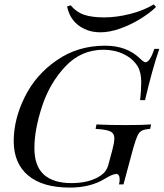

<svg xmlns="http://www.w3.org/2000/svg" viewBox="-20 -827 737 861"><path d="M516.6 -21.5Q516.6 -46.9 501 -46.9Q485.4 -46.9 450.2 -25.4Q385.7 14.2 293.5 14.2Q170.9 14.2 106.4 -40Q42 -93.8 41.5 -193.4Q41.5 -293 91.3 -392.6Q140.6 -492.2 234.4 -556.6Q328.1 -622.1 451.7 -622.1Q549.8 -622.1 609.4 -563Q625 -547.9 632.8 -547.9Q651.9 -547.9 672.4 -607.9H694.3Q662.1 -513.7 630.4 -377.9H608.4Q613.3 -420.9 613.3 -460Q613.3 -499 599.6 -525.9Q578.1 -562.5 537.1 -583Q496.1 -603.5 445.3 -604Q343.3 -604 272.9 -528.8Q202.6 -454.1 168.5 -349.6Q134.3 -245.1 134.3 -164.1Q133.8 -83 176.8 -43.9Q219.7 -5.9 300.3 -5.9Q380.9 -5.9 430.7 -39.1Q457 -56.6 465.3 -85.9L483.4 -152.8Q492.7 -187.5 492.7 -205.1Q492.7 -222.7 484.4 -231Q469.7 -246.1 408.7 -249L412.6 -269Q464.8 -266.1 543 -266.1Q621.1 -266.1 657.7 -269L653.3 -249Q627.9 -247.1 616.2 -241.2Q604.5 -235.4 596.7 -218.8Q588.9 -202.1 577.6 -163.1L533.7 0H513.7Q516.6 -13.7 516.6 -21.5ZM358.4 -697.3Q295.4 -727.1 280.8 -797.9L296.9 -803.2Q322.3 -772.5 357.4 -760.7Q392.6 -749 447.3 -749Q502 -749 562.5 -764.2Q623 -779.3 669.4 -807.1L679.7 -795.9Q652.8 -769 609.9 -742.7Q567.4 -716.3 519.5 -699.2Q471.7 -682.1 430.7 -682.1Q389.6 -682.1 358.4 -697.3Z"/></svg>

Font: PlayfairDisplaySC-Italic
Style: Italic
Weight: 400
Italic angle: -14°
Designer: Claus Eggers Sørensen
Foundry: Claus Eggers Sørensen
Version: Version 1.004;PS 001.004;hotconv 1.0.70;makeotf.lib2.5.58329